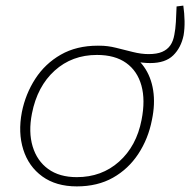

<svg xmlns="http://www.w3.org/2000/svg" viewBox="-20 -659 679 685"><path d="M516 -434Q503 -434 489 -435.5Q475 -437 461 -440L335 -496Q364 -496 394 -488.5Q424 -481 454 -473.5Q484 -466 510 -466Q540 -466 558.5 -474Q577 -482 587.5 -497Q598 -512 602 -535Q606 -555 607.5 -580.5Q609 -606 610 -636L634 -639Q638 -611 638.5 -584Q639 -557 635 -533Q626 -489 598 -461.5Q570 -434 516 -434ZM254 6Q180 6 131 -29.5Q82 -65 63 -125.5Q44 -186 58 -259Q71 -324 106 -378Q141 -432 197 -464Q253 -496 329 -496Q385 -496 426.5 -476.5Q468 -457 493.5 -421Q519 -385 526.5 -336.5Q534 -288 522 -231Q509 -164 473.5 -110Q438 -56 383 -25Q328 6 254 6ZM254 -27Q343 -27 405 -82.5Q467 -138 485 -231Q499 -302 484.5 -354Q470 -406 430 -434.5Q390 -463 326 -463Q237 -463 175 -407Q113 -351 94 -254Q81 -188 96.5 -136.5Q112 -85 152 -56Q192 -27 254 -27Z"/></svg>

Font: REM Thin
Style: Italic
Weight: 250
Italic angle: -11°
Designer: Octavio Pardo
Foundry: Ashler Design
Version: Version 1.005;gftools[0.9.28]